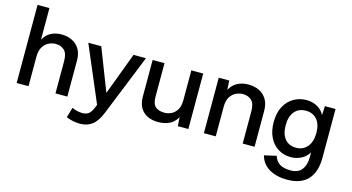

<svg xmlns="http://www.w3.org/2000/svg" viewBox="-93 -1086 3067 1672"><g transform="rotate(15 1440.5 -250.0)"><path d="M70 0V-704H177V-419Q202 -466 244.5 -488Q287 -510 339 -510Q392 -510 434.5 -489.5Q477 -469 502 -428Q527 -387 527 -325V0H420V-290Q420 -361 389 -389Q358 -417 313 -417Q280 -417 249 -402Q218 -387 197.5 -353.5Q177 -320 177 -264V0Z M694 200Q662 200 629.5 193.5Q597 187 569 174L596 83Q617 93 640.5 99Q664 105 691 105Q717 105 740 92.5Q763 80 782 36L796 3L582 -500H699L847 -119L990 -500H1102L880 51Q848 131 803 165.5Q758 200 694 200Z M1345 10Q1295 10 1253.5 -8.5Q1212 -27 1187 -67Q1162 -107 1162 -170V-500H1269V-198Q1269 -133 1298 -108Q1327 -83 1379 -83Q1413 -83 1443 -98.5Q1473 -114 1492 -146Q1511 -178 1511 -230V-500H1618V0H1523L1518 -80Q1492 -33 1448.5 -11.5Q1405 10 1345 10Z M1758 0V-500H1853L1857 -417Q1883 -465 1926.5 -487.5Q1970 -510 2024 -510Q2078 -510 2121 -489.5Q2164 -469 2189.5 -427.5Q2215 -386 2215 -322V0H2108V-291Q2108 -361 2077 -389Q2046 -417 2000 -417Q1968 -417 1936.5 -402Q1905 -387 1885 -354Q1865 -321 1865 -266V0Z M2561 204Q2465 204 2399 165Q2333 126 2313 51L2422 26Q2435 72 2471 95Q2507 118 2569 118Q2639 118 2671 76Q2703 34 2703 -35V-81Q2680 -39 2636 -16.5Q2592 6 2541 6Q2479 6 2428.5 -24.5Q2378 -55 2349 -113Q2320 -171 2320 -252Q2320 -334 2350.5 -391.5Q2381 -449 2433 -479.5Q2485 -510 2549 -510Q2603 -510 2646.5 -485.5Q2690 -461 2711 -418L2715 -500H2811V-63Q2811 68 2748.5 136Q2686 204 2561 204ZM2565 -85Q2628 -85 2666 -130.5Q2704 -176 2704 -255Q2704 -334 2666.5 -376.5Q2629 -419 2567 -419Q2501 -419 2464.5 -374.5Q2428 -330 2428 -251Q2428 -173 2464 -129Q2500 -85 2565 -85Z"/></g></svg>

Font: Prodigy Sans Medium
Style: Regular
Weight: 500
Designer: Wei Huang
Foundry: Wei Huang
Version: Version 1.003; ttfautohint (v1.8.3)